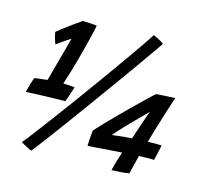

<svg xmlns="http://www.w3.org/2000/svg" viewBox="-98 -772 975 898"><g transform="rotate(15 389.5 -323.0)"><path d="M189.5 -330Q199 -330 217.2 -329Q235.5 -328 245 -326.5Q243 -320.5 238.2 -305.2Q233.5 -290 228.2 -274.8Q223 -259.5 220 -252.5Q209 -252.5 182 -252Q155 -251.5 123.2 -250.5Q91.5 -249.5 65.5 -248.5Q39.5 -247.5 30 -246.5Q33.5 -261 40.2 -284.8Q47 -308.5 52.5 -319.5Q63 -321 84.2 -323.5Q105.5 -326 114 -327Q117 -338.5 125.2 -368.2Q133.5 -398 143 -433.5Q152.5 -469 160.8 -499.2Q169 -529.5 172.5 -542.5Q167 -539.5 153.2 -530Q139.5 -520.5 125.8 -510.8Q112 -501 106.5 -497Q95 -525.5 90.5 -553.5Q99 -560.5 119.8 -576.5Q140.5 -592.5 163.8 -609.2Q187 -626 202 -636Q214.5 -636 236.8 -634.8Q259 -633.5 270.5 -631.5Q269 -621 256.8 -570Q244.5 -519 226 -451Q218 -422.5 208.8 -391.2Q199.5 -360 189.5 -330ZM539.5 -658Q545.5 -656 556.8 -650.5Q568 -645 578.2 -638.8Q588.5 -632.5 591.5 -629Q583 -616.5 557.2 -579.5Q531.5 -542.5 494 -490Q456.5 -437.5 413 -377Q369.5 -316.5 324.8 -255Q280 -193.5 240 -139Q200 -84.5 170 -44.8Q140 -5 125.5 12.5Q121.5 11 109.8 5.2Q98 -0.5 86.8 -6.8Q75.5 -13 73 -15Q87.5 -31.5 117.5 -70.8Q147.5 -110 187.2 -163.5Q227 -217 271.5 -277.8Q316 -338.5 359.5 -399.2Q403 -460 440.5 -513Q478 -566 504.2 -604.2Q530.5 -642.5 539.5 -658ZM692 -95Q679 -95 658.2 -95Q637.5 -95 619 -94Q611.5 -64 605 -38.2Q598.5 -12.5 597 -4Q581 -1 553.5 1Q526 3 512 3Q516.5 -17.5 525.2 -46.2Q534 -75 539 -89Q513 -87.5 478 -85Q443 -82.5 413.8 -80.2Q384.5 -78 374.5 -77.5Q374.5 -96 376.2 -117.2Q378 -138.5 379.5 -153Q395 -170.5 421.5 -198Q448 -225.5 479 -256.8Q510 -288 539.8 -317Q569.5 -346 591.5 -367Q613.5 -388 622 -394.5Q629 -395 647.2 -396.2Q665.5 -397.5 684.8 -398.5Q704 -399.5 713 -399.5Q709.5 -389.5 700.5 -362Q691.5 -334.5 680.5 -299Q669.5 -263.5 659 -228.5Q648.5 -193.5 641.5 -169Q661.5 -170 682.8 -169.8Q704 -169.5 708.5 -169Q708.5 -166.5 705.5 -153.2Q702.5 -140 698.8 -123.8Q695 -107.5 692 -95ZM615.5 -307Q604 -296 581.8 -273.5Q559.5 -251 535 -225.8Q510.5 -200.5 492.2 -180.8Q474 -161 470.5 -156Q478 -157 496.2 -159Q514.5 -161 534.2 -163Q554 -165 566.5 -165.5Q569.5 -174.5 576 -194Q582.5 -213.5 590.2 -236.5Q598 -259.5 604.8 -279Q611.5 -298.5 615.5 -307Z"/></g></svg>

Font: Grandstander Medium
Style: Italic
Weight: 500
Italic angle: -15°
Designer: Tyler Finck
Foundry: Etcetera Type Co
Version: Version 1.200; ttfautohint (v1.8.3)